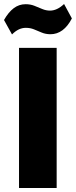

<svg xmlns="http://www.w3.org/2000/svg" viewBox="-36 -939 379 959"><path d="M247 -700V0H59V-700ZM-16 -839Q6 -878 32.5 -898Q59 -918 92 -918Q116 -918 136 -910Q156 -902 175 -894Q194 -886 214 -886Q231 -886 248.5 -894Q266 -902 284 -919L323 -847Q303 -808 276 -788Q249 -768 216 -768Q192 -768 172 -776.5Q152 -785 133.5 -792.5Q115 -800 93 -800Q75 -800 58 -792Q41 -784 24 -767Z"/></svg>

Font: Pathway Extreme SemiCondensed ExtraBold
Style: Regular
Weight: 800
Width: 4
Version: Version 1.001;gftools[0.9.26]